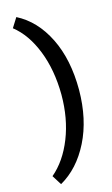

<svg xmlns="http://www.w3.org/2000/svg" viewBox="-134 -814 576 988"><g transform="rotate(-15 153.5 -320.0)"><path d="M277 -320Q276 -163 217.5 -46.5Q159 70 62 125L30 74Q101 14 142 -89.5Q183 -193 183 -320Q182 -452 141 -555.5Q100 -659 30 -714L62 -765Q162 -714 219.5 -598Q277 -482 277 -320Z"/></g></svg>

Font: Gully ECD Medium
Style: Regular
Weight: 500
Width: 2
Designer: jaikishan Patel
Foundry: MagicType
Version: Version 1.000;Glyphs 3.2 (3242)